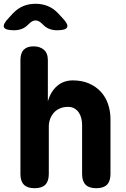

<svg xmlns="http://www.w3.org/2000/svg" viewBox="-46 -985 666 1015"><path d="M212 -315V-65Q212 -27 193.5 -8.5Q175 10 137 10Q99 10 80.5 -8.5Q62 -27 62 -65V-667Q62 -704 79.5 -722Q97 -740 131 -740Q165 -740 186 -722Q207 -704 207 -667V-450Q223 -503 257 -531.5Q291 -560 339 -560Q387 -560 424 -544Q461 -528 486.5 -500.5Q512 -473 525 -435.5Q538 -398 538 -355V-65Q538 -27 519.5 -8.5Q501 10 463 10Q425 10 406.5 -8.5Q388 -27 388 -65V-325Q388 -342 384 -359Q380 -376 371 -389.5Q362 -403 348 -411.5Q334 -420 313 -420Q290 -420 271 -412Q252 -404 239 -389.5Q226 -375 219 -356Q212 -337 212 -315ZM28 -825Q-18 -825 -25 -841Q-32 -857 0 -890L23 -915Q48 -941 77.5 -953Q107 -965 142 -965Q177 -965 206.5 -953Q236 -941 261 -915L284 -890Q316 -857 309 -841Q302 -825 256 -825Q233 -825 214 -832.5Q195 -840 179 -857L177 -859Q159 -877 142 -877Q125 -877 107 -859L105 -857Q89 -840 70 -832.5Q51 -825 28 -825Z"/></svg>

Font: Maple Mono ExtraBold
Style: Regular
Weight: 800
Monospace: yes
Designer: subframe7536
Version: Version 7.000